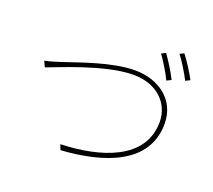

<svg xmlns="http://www.w3.org/2000/svg" viewBox="-130 -973 1260 1134"><g transform="rotate(20 500.0 -406.0)"><path d="M82 -476 99 -440C153 -458 426 -578 607 -578C757 -578 847 -484 847 -368C847 -134 592 -53 340 -45L353 -12C617 -29 878 -115 878 -368C878 -518 757 -606 606 -606C461 -606 272 -533 179 -503C140 -491 118 -483 82 -476ZM743 -765 716 -752C743 -714 781 -653 800 -612L828 -626C806 -671 769 -729 743 -765ZM845 -800 819 -787C848 -750 882 -694 905 -649L933 -663C913 -702 873 -764 845 -800Z"/></g></svg>

Font: Harano Aji Gothic K1 ExtraLight
Style: Regular
Weight: 250
Foundry: Masamichi Hosoda
Version: HaranoAjiGothicK1-ExtraLight version 20230610;ttx 4.39.4